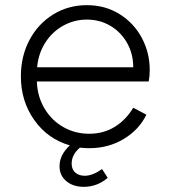

<svg xmlns="http://www.w3.org/2000/svg" viewBox="-20 -563 661 745"><path d="M290 10Q258 37 258 72Q258 94 272 106.5Q286 119 309 119Q339 119 376 93L398 127Q357 162 305 162Q264 162 237.5 140Q211 118 211 82Q211 38 251 1Q166 -23 113.5 -96.5Q61 -170 61 -267Q61 -345 94.5 -408Q128 -471 186.5 -507Q245 -543 317 -543Q388 -543 443.5 -508.5Q499 -474 530 -416.5Q561 -359 561 -291Q561 -268 557 -247H123Q125 -188 153 -141.5Q181 -95 226.5 -69.5Q272 -44 326 -44Q382 -44 425.5 -71Q469 -98 497 -145L548 -118Q520 -60 460.5 -24Q401 12 326 12Q314 12 290 10ZM497 -302Q497 -354 473 -396.5Q449 -439 408 -463Q367 -487 317 -487Q268 -487 225.5 -463.5Q183 -440 156 -398Q129 -356 124 -302Z"/></svg>

Font: BLUETTI 2.0 Extralight
Style: Roman
Weight: 200
Designer: Stijn de Vries
Foundry: tokotype
Version: Version 2.005;October 31, 2023;FontCreator 14.0.0.2814 64-bi